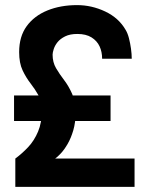

<svg xmlns="http://www.w3.org/2000/svg" viewBox="-20 -732 567 752"><path d="M40 0V-111Q67 -131 90.5 -156Q114 -181 129 -216.5Q144 -252 144 -300Q144 -335 130.5 -359Q117 -383 99.5 -405.5Q82 -428 68.5 -456.5Q55 -485 55 -528Q55 -589 84.5 -629.5Q114 -670 165.5 -691Q217 -712 282 -712Q339 -712 392 -687Q445 -662 472 -615Q480 -602 485 -582.5Q490 -563 493 -541.5Q496 -520 496 -502H380Q380 -529 370 -550.5Q360 -572 338.5 -585.5Q317 -599 283 -599Q254 -599 235 -589.5Q216 -580 205.5 -567Q195 -554 190.5 -540Q186 -526 186 -518Q186 -488 199.5 -465Q213 -442 231 -418.5Q249 -395 262.5 -364.5Q276 -334 276 -289Q276 -252 267 -221.5Q258 -191 245 -168.5Q232 -146 218.5 -131.5Q205 -117 196 -111H507V0ZM35 -258V-358H413V-258Z"/></svg>

Font: Inclusive Sans SemiBold
Style: Regular
Weight: 600
Designer: Olivia King
Foundry: Olivia King
Version: Version 2.004